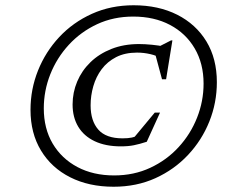

<svg xmlns="http://www.w3.org/2000/svg" viewBox="-20 -700 866 730"><path d="M446 -174Q467.5 -174 481.2 -177Q495 -180 521 -192L485 -171.5L568.5 -272H588.5L538 -161Q510 -152 489 -147.8Q468 -143.5 439.5 -143.5Q381.5 -143.5 340.2 -163Q299 -182.5 277.5 -218.2Q256 -254 256 -302.5Q256 -348.5 273.5 -390Q291 -431.5 324 -463.5Q357 -495.5 403.8 -514Q450.5 -532.5 508.5 -532.5Q530.5 -532.5 558.2 -529.8Q586 -527 603.5 -523L579.5 -520.5L630.5 -546.5H635.5L611.5 -398.5H596L569.5 -497L592 -478Q576.5 -488.5 551.5 -494.2Q526.5 -500 501 -500Q455 -500 421.5 -482.8Q388 -465.5 366.5 -436.8Q345 -408 334.8 -372.2Q324.5 -336.5 324.5 -299.5Q324.5 -240.5 353.8 -207.2Q383 -174 446 -174ZM414 -33Q489 -33 551.2 -62Q613.5 -91 659 -140.5Q704.5 -190 729.2 -252.5Q754 -315 754 -382Q754 -458.5 720.2 -516Q686.5 -573.5 626.5 -605.2Q566.5 -637 486.5 -637Q411.5 -637 349.2 -608Q287 -579 241.5 -529.5Q196 -480 171.2 -417.5Q146.5 -355 146.5 -288Q146.5 -211.5 180.2 -154.2Q214 -97 274.2 -65Q334.5 -33 414 -33ZM488 -680Q582.5 -680 653.8 -644Q725 -608 764.8 -542.5Q804.5 -477 804.5 -387.5Q804.5 -309.5 776 -238.2Q747.5 -167 695 -111Q642.5 -55 570.8 -22.5Q499 10 412 10Q318 10 246.8 -26Q175.5 -62 135.8 -127.8Q96 -193.5 96 -282.5Q96 -360.5 124.5 -431.8Q153 -503 205.2 -559Q257.5 -615 329.5 -647.5Q401.5 -680 488 -680Z"/></svg>

Font: Newsreader 16pt
Style: Italic
Weight: 400
Italic angle: -17°
Designer: Hugues Gentile
Foundry: Production Type
Version: Version 1.003